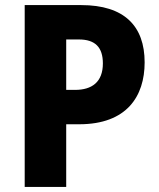

<svg xmlns="http://www.w3.org/2000/svg" viewBox="-20 -734 625 754"><path d="M299 -714H77V0H240V-246H291C478 -246 548 -356 548 -489C548 -632 468 -714 299 -714ZM290 -579C354 -579 384 -548 384 -485C384 -411 340 -381 275 -381H240V-579Z"/></svg>

Font: Noto Sans Sinhala UI SemiCondensed ExtraBold
Style: Regular
Weight: 800
Width: 4
Designer: Jelle Bosma - Monotype Design Team
Foundry: Monotype Imaging Inc.
Version: Version 2.006